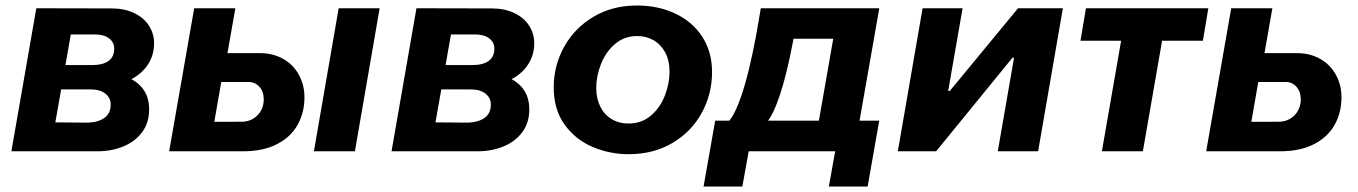

<svg xmlns="http://www.w3.org/2000/svg" viewBox="-20 -550 4937 698"><path d="M112 -520 386.2 -519.4Q432.8 -519.4 468 -502.4Q503.2 -485.4 521.7 -456.4Q540.2 -427.4 540.2 -393.2Q540.2 -345 512.5 -307.9Q484.8 -270.8 433.4 -251.2L434.2 -273Q477.4 -256.8 499.8 -226.8Q522.2 -196.8 522.2 -152.2Q522.2 -104.2 497.1 -70Q472 -35.8 429 -17.9Q386 0 334.2 0H21.4ZM148.8 -105.4 291 -104.2Q332.2 -103.6 357.3 -119.8Q382.4 -136 382.4 -169.8Q382.4 -194.2 363 -209.6Q343.6 -225 309.6 -225H155.2L170.2 -313.4H313.8Q353.6 -313.4 374.4 -328.4Q395.2 -343.4 395.2 -373.2Q395.2 -396.4 376.5 -410.6Q357.8 -424.8 324.6 -424.8H204.6L243.6 -459.6L175.8 -74.8Z M716.2 -107 857.8 -107.4Q892.4 -107.4 915.6 -130.5Q938.8 -153.6 938.8 -189.6Q938.8 -216.8 923.1 -234.4Q907.4 -252 883.2 -252L724.4 -252L743.4 -356.8H925.2Q972.6 -356.8 1009.5 -335.9Q1046.4 -315 1066.6 -278Q1086.8 -241 1086.8 -196.2Q1086.8 -140.8 1062 -96.3Q1037.2 -51.8 986.9 -25.9Q936.6 0 863 0H694ZM686 -520H835.6L799.2 -312.6L794.2 -308.2L740.4 0H595ZM1211.2 -520H1360.2L1270.2 0H1121.2Z M1494 -520 1768.2 -519.4Q1814.8 -519.4 1850 -502.4Q1885.2 -485.4 1903.7 -456.4Q1922.2 -427.4 1922.2 -393.2Q1922.2 -345 1894.5 -307.9Q1866.8 -270.8 1815.4 -251.2L1816.2 -273Q1859.4 -256.8 1881.8 -226.8Q1904.2 -196.8 1904.2 -152.2Q1904.2 -104.2 1879.1 -70Q1854 -35.8 1811 -17.9Q1768 0 1716.2 0H1403.4ZM1530.8 -105.4 1673 -104.2Q1714.2 -103.6 1739.3 -119.8Q1764.4 -136 1764.4 -169.8Q1764.4 -194.2 1745 -209.6Q1725.6 -225 1691.6 -225H1537.2L1552.2 -313.4H1695.8Q1735.6 -313.4 1756.4 -328.4Q1777.2 -343.4 1777.2 -373.2Q1777.2 -396.4 1758.5 -410.6Q1739.8 -424.8 1706.6 -424.8H1586.6L1625.6 -459.6L1557.8 -74.8Z M1993 -232.4Q1993 -311.2 2030.7 -379.5Q2068.4 -447.8 2137.3 -488.9Q2206.2 -530 2295.4 -530Q2373 -530 2435.3 -500.5Q2497.6 -471 2533.1 -416.3Q2568.6 -361.6 2568.6 -287.6Q2568.6 -208.6 2531.4 -140.1Q2494.2 -71.6 2425.1 -30.5Q2356 10.6 2265.6 10.6Q2197.2 10.6 2134.9 -15.6Q2072.6 -41.8 2032.8 -96.6Q1993 -151.4 1993 -232.4ZM2414 -288.8Q2414 -330.4 2398.2 -359.6Q2382.4 -388.8 2355.7 -403.9Q2329 -419 2296.8 -419Q2249.2 -419 2215.3 -389.6Q2181.4 -360.2 2164.5 -316.3Q2147.6 -272.4 2147.6 -231.2Q2147.6 -192 2162 -162.8Q2176.4 -133.6 2203.1 -117.3Q2229.8 -101 2265.2 -101Q2312.8 -101 2346.7 -130.1Q2380.6 -159.2 2397.3 -203.1Q2414 -247 2414 -288.8Z M3009.2 -409.2H2864.8L2862.2 -395.8Q2840.2 -279.4 2815.3 -204.8Q2790.4 -130.2 2766 -104L2626.4 -105.4Q2656.8 -137 2686.4 -237.5Q2716 -338 2741.4 -493.8L2745.8 -520H3176.6L3100.6 -87.4H2952.8ZM2580 -111.4H3176.4L3134.2 128H2993.2L3016.2 0H2701.8L2678.8 128H2537.8Z M3334 -520H3479.4L3427 -219.2H3432.8L3681 -520H3844L3754 0H3607.4L3666.4 -340H3660.6L3383.2 0H3244Z M3927.8 -520H4372.8L4353 -402H3908ZM4134.8 0H3985.8L4062.6 -441.4H4211.6Z M4486.2 -107 4627.8 -107.4Q4662.4 -107.4 4685.6 -130.5Q4708.8 -153.6 4708.8 -189.6Q4708.8 -216.8 4693.1 -234.4Q4677.4 -252 4653.2 -252L4494.4 -252L4513.4 -356.8H4695.2Q4742.6 -356.8 4779.5 -335.9Q4816.4 -315 4836.6 -278Q4856.8 -241 4856.8 -196.2Q4856.8 -140.8 4832 -96.3Q4807.2 -51.8 4756.9 -25.9Q4706.6 0 4633 0H4464ZM4456 -520H4605.6L4569.2 -312.6L4564.2 -308.2L4510.4 0H4365Z"/></svg>

Font: Fixel Italic Variable Display Thin
Style: Italic
Weight: 100
Italic angle: -10°
Designer: AlfaBravo + MacPaw
Foundry: Kyrylo Tkachov, Marchela Mozhyna, Serhii Makarenko, Maria Weinstein, Zakhar Kryvoshyya
Version: Version 1.210;Glyphs 3.2 (3217)